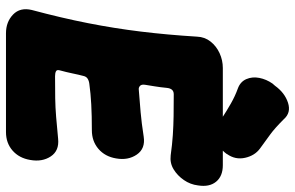

<svg xmlns="http://www.w3.org/2000/svg" viewBox="-188 -754 963 626"><g transform="rotate(90 293.0 -441.5)"><path d="M585 -606Q582 -581 567.5 -560Q553 -539 532.5 -526.5Q512 -514 487 -517Q451 -522 420.5 -524Q390 -526 359 -526.5Q328 -527 288 -527Q278 -527 273 -521Q268 -515 267 -504Q265 -483 262 -465Q259 -447 257 -434Q255 -422 260.5 -417Q266 -412 273 -413Q312 -416 346.5 -419Q381 -422 426 -429Q465 -435 484.5 -406.5Q504 -378 497 -339Q491 -303 466 -281.5Q441 -260 405 -260Q357 -260 320.5 -258Q284 -256 256 -252Q245 -251 237.5 -246.5Q230 -242 228 -232Q224 -217 220 -197.5Q216 -178 210 -156Q207 -146 213 -143Q219 -140 229 -140Q271 -140 301 -140.5Q331 -141 361.5 -143.5Q392 -146 433 -150Q472 -154 490.5 -126Q509 -98 502 -59Q496 -23 471.5 -1.5Q447 20 411 20H89Q52 20 28 -3Q4 -26 13 -64Q39 -161 56 -247.5Q73 -334 83.5 -420Q94 -506 100 -603Q101 -628 116 -647Q131 -666 154 -676.5Q177 -687 202 -687H519Q555 -687 573 -665Q591 -643 585 -606ZM465 -808Q488 -791 495 -759.5Q502 -728 483 -701L482 -699Q461 -670 429 -667Q397 -664 369 -682Q343 -699 318.5 -713Q294 -727 269 -736Q247 -744 238.5 -763.5Q230 -783 234.5 -806Q239 -829 253 -849L260 -857Q283 -889 315.5 -899.5Q348 -910 369 -886Q399 -856 419 -841.5Q439 -827 465 -808Z"/></g></svg>

Font: Winky Sans ExtraBold
Style: Italic
Weight: 800
Italic angle: -8.97852°
Designer: Simon Atzbach
Foundry: typofactur
Version: Version 1.205